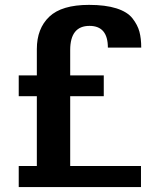

<svg xmlns="http://www.w3.org/2000/svg" viewBox="-20 -756 613 776"><path d="M550.8 -563.5H416Q416 -651.4 341.8 -651.4Q263.7 -651.4 263.7 -553.7V-451.2H399.4V-367.2H263.7V-85H549.8V0H55.7V-85H128.9V-367.2H55.7V-451.2H128.9V-557.6Q128.9 -640.6 179.2 -688.5Q229.5 -736.3 339.8 -736.3Q406.2 -736.3 450.7 -722.2Q495.1 -708 515.6 -681.6Q536.1 -655.3 543.5 -627.9Q550.8 -600.6 550.8 -563.5Z"/></svg>

Font: FreeUniversal
Style: Bold
Weight: 700
Version: Version 1.001 March 22, 2017